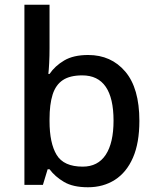

<svg xmlns="http://www.w3.org/2000/svg" viewBox="-20 -780 660 810"><path d="M189 -577Q189 -544 187.5 -514.5Q186 -485 184 -468H189Q212 -502 251 -525Q290 -548 352 -548Q449 -548 508.5 -478Q568 -408 568 -270Q568 -177 541 -115Q514 -53 465 -21.5Q416 10 351 10Q288 10 250 -12.5Q212 -35 189 -66H181L161 0H83V-760H189ZM327 -462Q275 -462 245 -442Q215 -422 202 -381Q189 -340 189 -277V-269Q189 -176 219 -126.5Q249 -77 329 -77Q393 -77 426 -127Q459 -177 459 -271Q459 -366 426 -414Q393 -462 327 -462Z"/></svg>

Font: Noto Sans Thai Medium
Style: Regular
Weight: 500
Designer: Monotype Design Team
Foundry: Monotype Imaging Inc.
Version: Version 2.001